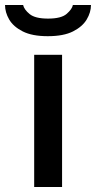

<svg xmlns="http://www.w3.org/2000/svg" viewBox="-66 -744 382 764"><path d="M124 -600Q62 -600 24.5 -619Q-13 -638 -29.5 -666.5Q-46 -695 -46 -724H26Q30 -706 52 -688Q74 -670 125 -670Q178 -670 199.5 -689Q221 -708 224 -724H296Q296 -695 279 -666.5Q262 -638 224.5 -619Q187 -600 124 -600ZM70 0V-526H181V0Z"/></svg>

Font: Archivo SemiExpanded Medium
Style: Regular
Weight: 500
Width: 6
Designer: Hector Gatti
Foundry: Omnibus-Type
Version: Version 2.001; ttfautohint (v1.8.3)